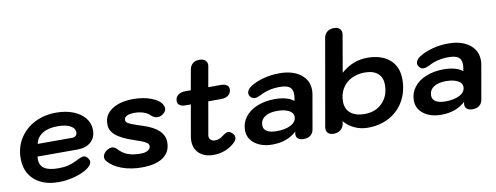

<svg xmlns="http://www.w3.org/2000/svg" viewBox="-63 -1084 3669 1419"><g transform="rotate(-10 1771.5 -374.5)"><path d="M35 -211Q35 -294 76 -360Q117 -426 189 -463Q261 -500 352 -500Q423 -500 479 -478Q535 -456 566.5 -416.5Q598 -377 598 -327Q598 -270 561 -237Q524 -204 461 -204H160Q159 -197 159 -185Q159 -137 193 -114.5Q227 -92 299 -92Q340 -92 372.5 -100Q405 -108 441 -126Q478 -146 496 -146Q511 -146 524 -130Q537 -114 537 -100Q537 -78 508 -55Q471 -27 408.5 -9Q346 9 283 9Q168 9 101.5 -50Q35 -109 35 -211ZM437 -296Q453 -296 463.5 -305.5Q474 -315 474 -330Q474 -362 439.5 -380.5Q405 -399 345 -399Q274 -399 231 -372Q188 -345 178 -296Z M654 -84Q643 -98 643 -113Q643 -127 652 -140.5Q661 -154 677 -164Q696 -175 712 -175Q732 -175 750 -156Q781 -122 819.5 -107.5Q858 -93 915 -93Q949 -93 969.5 -105Q990 -117 990 -137Q990 -154 968 -167Q946 -180 885 -200Q791 -231 749.5 -267Q708 -303 710 -352Q710 -420 770 -460Q830 -500 930 -500Q1005 -500 1064.5 -477.5Q1124 -455 1143 -419Q1151 -405 1151 -392Q1151 -366 1119 -346Q1103 -337 1086 -337Q1059 -337 1036 -360Q1018 -378 987.5 -388Q957 -398 920 -398Q885 -398 864.5 -387.5Q844 -377 844 -358Q844 -346 853 -338Q862 -330 887 -320Q912 -310 971 -291Q1123 -242 1123 -142Q1123 -69 1067.5 -30Q1012 9 907 9Q824 9 757.5 -15.5Q691 -40 654 -84Z M1431 -142Q1430 -139 1430 -133Q1430 -116 1442 -105Q1454 -94 1473 -94Q1491 -94 1505 -99.5Q1519 -105 1536 -118Q1561 -138 1578 -138Q1594 -138 1609.5 -122.5Q1625 -107 1625 -90Q1625 -73 1608 -55Q1577 -24 1534.5 -7Q1492 10 1444 10Q1378 10 1338.5 -25.5Q1299 -61 1299 -121Q1299 -137 1302 -153L1343 -387H1302Q1275 -387 1259.5 -398Q1244 -409 1244 -429Q1244 -457 1264.5 -473.5Q1285 -490 1320 -490H1361L1388 -641Q1393 -669 1412 -685Q1431 -701 1461 -701Q1489 -701 1504.5 -688Q1520 -675 1520 -652Q1520 -645 1519 -641L1492 -490H1588Q1615 -490 1630.5 -479Q1646 -468 1646 -448Q1646 -420 1625.5 -403.5Q1605 -387 1570 -387H1474Z M1704 -129Q1704 -184 1736.5 -227Q1769 -270 1827.5 -294Q1886 -318 1961 -318Q2006 -318 2043 -308Q2080 -298 2102 -279L2106 -303Q2108 -313 2108 -330Q2108 -367 2085 -383.5Q2062 -400 2011 -400Q1928 -400 1863 -365Q1835 -351 1818 -351Q1801 -351 1788 -364Q1775 -377 1775 -394Q1775 -421 1810 -444Q1851 -470 1908.5 -485Q1966 -500 2027 -500Q2126 -500 2185 -455Q2244 -410 2244 -335Q2244 -320 2241 -303L2196 -46Q2191 -20 2171.5 -5Q2152 10 2121 10Q2095 10 2080 -1.5Q2065 -13 2065 -33Q2065 -40 2066 -44L2068 -55Q1998 10 1887 10Q1806 10 1755 -28.5Q1704 -67 1704 -129ZM2083 -165Q2083 -194 2050 -211.5Q2017 -229 1962 -229Q1903 -229 1869.5 -206Q1836 -183 1836 -142Q1836 -113 1861.5 -97.5Q1887 -82 1934 -82Q2001 -82 2042 -104.5Q2083 -127 2083 -165Z M2291 -38Q2291 -46 2292 -50L2406 -699Q2411 -727 2431 -743Q2451 -759 2482 -759Q2508 -759 2523 -746Q2538 -733 2538 -711Q2538 -703 2537 -699L2489 -422Q2576 -500 2686 -500Q2793 -500 2854 -446.5Q2915 -393 2915 -299Q2915 -209 2875.5 -138.5Q2836 -68 2765 -29Q2694 10 2603 10Q2550 10 2504 -11Q2458 -32 2426 -70L2423 -50Q2418 -23 2397.5 -6.5Q2377 10 2346 10Q2320 10 2305.5 -2.5Q2291 -15 2291 -38ZM2781 -281Q2781 -336 2747 -366Q2713 -396 2650 -396Q2592 -396 2547.5 -373Q2503 -350 2478.5 -308Q2454 -266 2454 -212Q2454 -156 2491.5 -125Q2529 -94 2597 -94Q2679 -94 2730 -146Q2781 -198 2781 -281Z M2971 -129Q2971 -184 3003.5 -227Q3036 -270 3094.5 -294Q3153 -318 3228 -318Q3273 -318 3310 -308Q3347 -298 3369 -279L3373 -303Q3375 -313 3375 -330Q3375 -367 3352 -383.5Q3329 -400 3278 -400Q3195 -400 3130 -365Q3102 -351 3085 -351Q3068 -351 3055 -364Q3042 -377 3042 -394Q3042 -421 3077 -444Q3118 -470 3175.5 -485Q3233 -500 3294 -500Q3393 -500 3452 -455Q3511 -410 3511 -335Q3511 -320 3508 -303L3463 -46Q3458 -20 3438.5 -5Q3419 10 3388 10Q3362 10 3347 -1.5Q3332 -13 3332 -33Q3332 -40 3333 -44L3335 -55Q3265 10 3154 10Q3073 10 3022 -28.5Q2971 -67 2971 -129ZM3350 -165Q3350 -194 3317 -211.5Q3284 -229 3229 -229Q3170 -229 3136.5 -206Q3103 -183 3103 -142Q3103 -113 3128.5 -97.5Q3154 -82 3201 -82Q3268 -82 3309 -104.5Q3350 -127 3350 -165Z"/></g></svg>

Font: Kodchasan
Style: Bold Italic
Weight: 700
Italic angle: -10°
Version: Version 1.000; ttfautohint (v1.6)